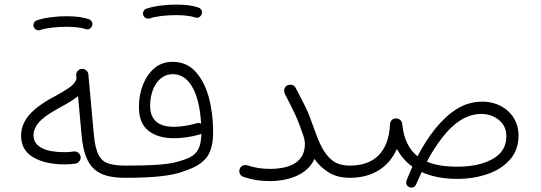

<svg xmlns="http://www.w3.org/2000/svg" viewBox="-20 -785 2403 853"><path d="M73.7 -181.6C73.7 -139.2 91.8 -107.4 127.4 -86.4C163.1 -65.4 209.5 -54.7 266.6 -54.7C281.7 -54.7 298.3 -55.7 314.5 -58.1C329.6 -60.1 338.4 -73.7 338.4 -85C338.4 -86.4 338.4 -87.4 337.9 -88.9C335.9 -104 322.8 -112.3 311 -112.3C309.6 -112.3 308.6 -112.3 307.1 -111.8C293 -109.9 279.8 -108.9 266.6 -108.9C182.6 -108.9 128.9 -132.8 128.9 -183.1C128.9 -239.7 187.5 -274.9 247.6 -308.1C277.3 -324.2 305.2 -340.3 326.7 -357.9L342.8 -181.2C356.4 -37.1 412.1 4.9 536.6 4.9H537.1C552.2 4.9 564 -6.8 564 -22C564 -37.1 552.2 -49.3 537.1 -49.3H536.6C507.3 -49.3 482.9 -52.2 463.9 -58.1C424.8 -69.3 404.8 -104 397 -186L372.6 -454.6C371.1 -469.7 357.9 -479 345.7 -479H342.8C328.6 -477.5 318.4 -465.3 318.4 -452.1V-449.7L319.8 -436C316.4 -421.4 305.7 -407.7 286.6 -395C267.6 -382.3 247.1 -369.6 224.1 -357.4C198.2 -344.2 173.8 -329.1 150.9 -312C105 -278.3 73.7 -236.3 73.7 -181.6ZM129.4 -666.5C132.8 -655.3 143.6 -650.4 151.4 -650.4C153.8 -650.4 155.8 -650.9 158.2 -651.4C186 -661.1 231.9 -666 276.9 -666C309.6 -666 342.8 -662.1 360.8 -655.8C363.3 -654.8 366.2 -654.3 368.7 -654.3C376 -654.3 381.8 -658.2 387.2 -666C389.6 -669.9 390.6 -673.8 390.6 -677.7C390.6 -682.1 389.6 -692.4 377.4 -698.7C353 -708 319.3 -712.9 276.9 -712.9C230.5 -712.9 179.2 -707 144.5 -694.8C132.3 -691.4 128.4 -680.2 128.4 -672.9C128.4 -670.9 128.9 -668.9 129.4 -666.5Z M510.3 -22C510.3 -6.8 522 4.9 537.1 4.9C651.9 4.9 745.6 -2.4 802.7 -26.4C846.2 -40.5 877.9 -60.1 897.5 -85C917 -109.9 926.8 -147.5 926.8 -198.7C926.8 -253.9 920.4 -305.2 907.7 -352.5C894.5 -399.9 875 -438 848.6 -466.8C821.8 -495.6 788.1 -510.3 747.1 -510.3C715.3 -510.3 688.5 -501 666.5 -482.4C621.6 -444.8 597.2 -380.4 597.2 -309.6C597.2 -261.2 611.3 -226.1 639.6 -204.1C667.5 -182.1 705.1 -170.9 752.4 -170.9C788.1 -170.9 831.1 -176.8 868.7 -188C870.6 -188.5 872.6 -189.5 874.5 -190.4C872.6 -108.4 843.8 -86.4 770 -66.9C723.6 -52.7 642.1 -49.3 537.1 -49.3C522 -49.3 510.3 -37.1 510.3 -22ZM647 -314.9C647 -388.2 683.1 -455.6 748 -455.6C827.6 -455.6 866.7 -358.9 873.5 -235.4C869.6 -237.8 865.7 -238.8 861.8 -238.8C859.4 -238.8 857.4 -238.3 855 -237.8C823.2 -228 784.2 -221.7 752.4 -221.7C688 -221.7 647 -248.5 647 -314.9ZM616.2 -718.3C619.6 -707 630.4 -702.1 638.2 -702.1C640.6 -702.1 642.6 -702.6 645 -703.1C672.9 -712.9 718.8 -717.8 763.7 -717.8C796.4 -717.8 829.6 -713.9 847.7 -707.5C850.1 -706.5 853 -706.1 855.5 -706.1C862.8 -706.1 868.7 -710 874 -717.8C876.5 -721.7 877.4 -725.6 877.4 -729.5C877.4 -733.9 876.5 -744.1 864.3 -750.5C839.8 -759.8 806.2 -764.6 763.7 -764.6C717.3 -764.6 666 -758.8 631.3 -746.6C619.1 -743.2 615.2 -731.9 615.2 -724.6C615.2 -722.7 615.7 -720.7 616.2 -718.3Z M1044.4 -32.7C1043.5 -29.8 1043 -26.9 1043 -24.4C1043 -16.1 1048.3 -2.9 1062.5 1C1103 14.6 1137.7 19.5 1178.2 19.5C1260.7 19.5 1345.7 -7.8 1377 -79.1C1393.1 -55.2 1414.1 -35.6 1439.5 -19.5C1464.4 -3.4 1496.6 4.9 1535.2 4.9H1535.6C1550.8 4.9 1562.5 -6.8 1562.5 -22C1562.5 -37.1 1550.8 -49.3 1535.6 -49.3H1535.2C1502.9 -49.3 1477.1 -56.6 1457.5 -71.3C1418.5 -100.6 1396.5 -153.3 1375 -214.4C1362.8 -250 1350.6 -281.2 1338.4 -307.1C1325.7 -333 1310.5 -362.8 1293 -395.5C1285.6 -408.7 1273.4 -408.7 1269 -408.7C1264.2 -408.7 1259.8 -407.7 1255.4 -405.3C1243.2 -397.9 1242.2 -386.2 1242.2 -380.9C1242.2 -376.5 1243.2 -372.1 1245.6 -367.7C1262.7 -335 1277.3 -306.2 1289.1 -281.2C1300.8 -256.3 1312 -228 1322.8 -196.3C1325.2 -189.9 1327.1 -184.6 1328.6 -179.7C1332 -168.5 1334.5 -157.2 1334.5 -145C1334.5 -68.4 1274.4 -34.7 1178.2 -34.7C1143.6 -34.7 1109.9 -40 1078.1 -50.8C1075.7 -51.3 1073.2 -51.8 1070.8 -51.8C1061 -51.8 1048.3 -46.9 1044.4 -32.7Z M1508.8 -22C1508.8 -6.8 1520.5 4.9 1535.6 4.9C1635.7 4.9 1708 -43 1743.2 -123.5C1760.3 -91.8 1783.2 -65.4 1812 -44.4C1803.7 -25.4 1795.4 -5.9 1787.1 14.2C1785.6 18.6 1784.7 22.9 1784.7 26.9C1784.7 35.2 1788.6 41.5 1796.4 45.9C1799.8 47.4 1803.2 48.3 1806.6 48.3C1812 48.3 1822.8 47.9 1829.1 33.7C1837.4 14.6 1845.2 -3.4 1853.5 -20.5C1897.9 -0.5 1950.7 9.8 2011.7 9.8C2058.6 9.8 2103 2.9 2144.5 -11.2C2186 -25.4 2219.2 -46.4 2245.1 -75.2C2271 -104 2283.7 -140.1 2283.7 -184.1C2283.7 -272.9 2211.4 -333.5 2123.5 -333.5C2082.5 -333.5 2044.4 -322.8 2009.3 -300.8C1939 -256.8 1881.3 -179.2 1835 -90.8C1796.4 -121.1 1773.4 -168.5 1767.1 -233.4C1766.6 -249.5 1752.4 -258.8 1740.2 -258.8H1737.3C1724.1 -258.3 1713.4 -248 1712.9 -233.9V-232.9C1707 -111.3 1643.6 -49.3 1535.6 -49.3C1520.5 -49.3 1508.8 -37.1 1508.8 -22ZM2118.2 -278.8C2147.5 -278.8 2173.3 -270 2195.8 -252.4C2218.3 -234.4 2229.5 -210.4 2229.5 -180.7C2229.5 -147.9 2219.2 -121.6 2199.2 -101.6C2158.2 -61.5 2088.4 -44.4 2011.7 -44.4C1956.5 -44.4 1911.6 -51.8 1876.5 -66.9C1896.5 -105 1918.9 -140.1 1943.8 -172.4C1993.2 -236.8 2051.3 -278.8 2118.2 -278.8Z"/></svg>

Font: Mikhak Light
Style: Regular
Weight: 300
Designer: Amin Abedi
Version: Version 3.2